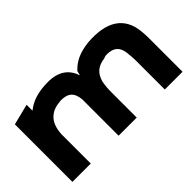

<svg xmlns="http://www.w3.org/2000/svg" viewBox="-64 -794 1102 1102"><g transform="rotate(-45 487.0 -242.5)"><path d="M170 -441V-489L43 -457V10H192V-229C195 -278 209 -311 232 -333C250 -350 276 -363 312 -366C317 -366 322 -368 327 -368C387 -368 413 -342 418 -284V10H565V-195C565 -224 567 -248 572 -275C586 -326 615 -354 673 -362C680 -365 688 -368 700 -368C755 -368 781 -343 788 -295C790 -273 793 -248 793 -222V10H937V-260C937 -281 936 -301 934 -320C922 -446 834 -505 672 -492C601 -484 552 -462 513 -420C511 -411 508 -402 506 -392C485 -456 436 -495 350 -495C267 -495 212 -475 170 -441Z"/></g></svg>

Font: Bluebird
Style: SfBdExt
Weight: 700
Designer: Jasper
Foundry: Cannot Into Space Fonts
Version: Version 0.98